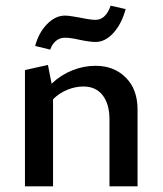

<svg xmlns="http://www.w3.org/2000/svg" viewBox="-20 -657 573 677"><path d="M465 -271V0H366V-236Q366 -290 342 -321Q318 -352 274 -352Q246 -352 217.5 -340.5Q189 -329 167 -307V0H68V-410L149 -428L162 -362Q195 -393 235 -409Q275 -425 317 -425Q382 -425 423.5 -383.5Q465 -342 465 -271ZM104 -495Q116 -541 145.5 -571.5Q175 -602 209 -602Q221 -602 237.5 -599Q254 -596 261 -595Q299 -587 317 -587Q335 -587 348.5 -600Q362 -613 370 -637L423 -625Q409 -573 380 -541Q351 -509 317 -509Q297 -509 259 -517Q229 -524 209 -524Q191 -524 177.5 -513Q164 -502 157 -482Z"/></svg>

Font: Ysabeau Semibold
Style: Regular
Weight: 600
Designer: Christian Thalmann (Catharsis Fonts)
Version: Version 0.003